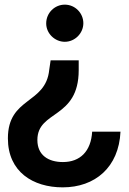

<svg xmlns="http://www.w3.org/2000/svg" viewBox="-20 -592 557 827"><path d="M319 -290V-332H198L192 -291C177 -142 14 -175 14 4C14 148 122 215 250 215C389 215 492 129 499 -25H377C372 60 325 106 251 106C189 106 141 77 141 11C141 -118 319 -78 319 -290ZM179 -491C179 -448 216 -412 259 -412C303 -412 339 -449 339 -492C339 -535 304 -572 259 -572C216 -572 179 -537 179 -491Z"/></svg>

Font: Swile Sans
Style: Bold
Weight: 700
Designer: Lord
Foundry: Lord
Version: Version 1.477;FEAKit 1.0